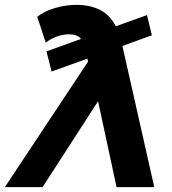

<svg xmlns="http://www.w3.org/2000/svg" viewBox="-79 -769 705 789"><path d="M400 0 324 -353 96 0H-59L283 -516L280 -528L133 -475L112 -558L254 -609Q239 -628 204 -628Q180 -628 155 -619Q130 -610 109 -594L74 -700Q105 -724 148.5 -736.5Q192 -749 234 -749Q289 -749 330 -729.5Q371 -710 397 -661L525 -707L545 -624L424 -580L555 0Z"/></svg>

Font: Montserrat
Style: Bold Italic
Weight: 700
Italic angle: -11.3°
Designer: Julieta Ulanovsky
Foundry: Julieta Ulanovsky
Version: Version 9.000; ttfautohint (v1.8.4.7-5d5b)